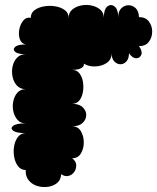

<svg xmlns="http://www.w3.org/2000/svg" viewBox="-20 -743 643 786"><path d="M85 -47Q66 -47 54 -62.5Q42 -78 38 -100.5Q34 -123 38 -145.5Q42 -168 54 -183Q66 -198 85 -198Q47 -198 34 -208Q21 -218 34 -228Q47 -238 85 -238Q64 -238 51.5 -252.5Q39 -267 34.5 -287.5Q30 -308 34.5 -329Q39 -350 51.5 -364Q64 -378 85 -378Q63 -378 49.5 -392.5Q36 -407 31.5 -428.5Q27 -450 31.5 -471Q36 -492 49.5 -506.5Q63 -521 85 -521Q53 -521 42 -531Q31 -541 42 -551Q53 -561 85 -561Q67 -565 61 -583Q55 -601 59 -622.5Q63 -644 75.5 -659Q88 -674 106 -670Q106 -690 121.5 -701.5Q137 -713 160.5 -717Q184 -721 207 -717Q230 -713 245.5 -701.5Q261 -690 261 -670Q261 -691 275.5 -703.5Q290 -716 311.5 -720.5Q333 -725 354.5 -720.5Q376 -716 390.5 -703.5Q405 -691 405 -670Q405 -705 419.5 -716.5Q434 -728 449 -716.5Q464 -705 464 -670Q463 -695 475.5 -708Q488 -721 505 -721.5Q522 -722 535 -710Q548 -698 549 -673Q576 -673 589.5 -655Q603 -637 603 -613.5Q603 -590 589.5 -572Q576 -554 549 -554Q564 -533 558.5 -519Q553 -505 538 -504.5Q523 -504 508 -525Q508 -503 497.5 -491.5Q487 -480 473 -480Q459 -480 448 -491.5Q437 -503 437 -525Q437 -499 417 -485.5Q397 -472 370.5 -471Q344 -470 324 -482L323 -481Q326 -473 314 -465Q302 -457 275 -457Q294 -457 305 -443Q316 -429 319.5 -408.5Q323 -388 319.5 -367Q316 -346 305 -332Q294 -318 275 -318Q304 -318 318.5 -304Q333 -290 333 -272Q333 -254 318.5 -240Q304 -226 275 -226Q299 -226 311 -206Q323 -186 323 -160Q323 -134 311 -114.5Q299 -95 275 -95Q291 -84 292 -68.5Q293 -53 284.5 -40Q276 -27 261 -23Q246 -19 230 -30Q230 -8 215 5Q200 18 178 21.5Q156 25 134.5 19Q113 13 98.5 -3.5Q84 -20 85 -47Z"/></svg>

Font: Rubik Bubbles
Style: Regular
Weight: 400
Designer: Hubert and Fischer, NaN
Foundry: Hubert and Fischer, NaN
Version: Version 2.200